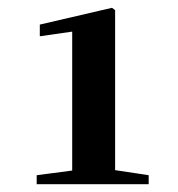

<svg xmlns="http://www.w3.org/2000/svg" viewBox="-20 -948 455 492"><path d="M165 -476H361V-499L275 -512V-922L267 -928L82 -885V-855L165 -867V-511L74 -499V-476Z"/></svg>

Font: Noto Serif CJK SC Black
Style: Regular
Weight: 900
Designer: Ryoko NISHIZUKA 西塚涼子 (kana & ideographs); Frank Grießhammer (Latin, Greek & Cyrillic); Wenlong ZHANG 张文龙 (bopomofo); San
Foundry: Adobe
Version: Version 2.001;hotconv 1.1.0;makeotfexe 2.6.0